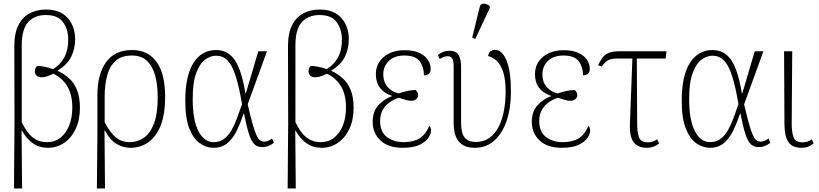

<svg xmlns="http://www.w3.org/2000/svg" viewBox="-20 -826 4631 1086"><path d="M59 240 62 -131 61 -565Q61 -639 84.5 -684.5Q108 -730 148.5 -751Q189 -772 241 -772Q320 -772 362.5 -724.5Q405 -677 405 -604Q405 -550 382.5 -504.5Q360 -459 307 -428V-425Q341 -409 369.5 -384Q398 -359 415 -318.5Q432 -278 432 -216Q432 -147 408 -96.5Q384 -46 343 -18Q302 10 251 10Q202 10 166 -15.5Q130 -41 104 -87H102L105 240ZM246 -22Q291 -22 323 -48Q355 -74 372 -118Q389 -162 389 -218Q389 -293 359.5 -340Q330 -387 281 -409Q268 -402 249.5 -395.5Q231 -389 218 -389Q200 -388 188.5 -397Q177 -406 177 -423Q177 -429 179.5 -437.5Q182 -446 190 -453Q203 -454 229 -449Q255 -444 280 -435Q320 -459 343 -500.5Q366 -542 366 -601Q366 -659 337 -700Q308 -741 239 -741Q176 -741 139.5 -701Q103 -661 103 -570V-135Q132 -75 165.5 -48.5Q199 -22 246 -22Z M528 240 531 -75V-290Q531 -406 580 -474.5Q629 -543 727 -543Q817 -543 865.5 -476Q914 -409 914 -279Q914 -177 887.5 -113Q861 -49 816.5 -19.5Q772 10 718 10Q676 10 638.5 -12.5Q601 -35 573 -88H571L574 240ZM715 -22Q758 -22 794 -47Q830 -72 851 -127.5Q872 -183 872 -276Q872 -346 857.5 -399Q843 -452 811 -482Q779 -512 726 -512Q668 -512 634.5 -482.5Q601 -453 586.5 -400Q572 -347 572 -278V-134Q603 -76 635 -49Q667 -22 715 -22Z M1188 10Q1147 10 1110.5 -15.5Q1074 -41 1051 -99Q1028 -157 1028 -256Q1028 -398 1074.5 -470.5Q1121 -543 1202 -543Q1270 -543 1308.5 -485.5Q1347 -428 1368 -299H1371L1441 -536H1490L1381 -236Q1397 -166 1409 -124Q1421 -82 1431 -60.5Q1441 -39 1451.5 -32Q1462 -25 1475 -25Q1486 -25 1497.5 -30Q1509 -35 1519 -42L1529 -18Q1516 -8 1499.5 -1Q1483 6 1464 6Q1436 6 1419 -10Q1402 -26 1388.5 -67Q1375 -108 1360 -184H1358Q1342 -135 1321 -90.5Q1300 -46 1268 -18Q1236 10 1188 10ZM1188 -22Q1224 -22 1249 -41.5Q1274 -61 1291.5 -93Q1309 -125 1322.5 -162.5Q1336 -200 1349 -237Q1332 -337 1312.5 -397.5Q1293 -458 1266.5 -484.5Q1240 -511 1202 -511Q1171 -511 1140.5 -489Q1110 -467 1090 -413.5Q1070 -360 1070 -265Q1070 -146 1102.5 -84Q1135 -22 1188 -22Z M1607 240 1610 -131 1609 -565Q1609 -639 1632.5 -684.5Q1656 -730 1696.5 -751Q1737 -772 1789 -772Q1868 -772 1910.5 -724.5Q1953 -677 1953 -604Q1953 -550 1930.5 -504.5Q1908 -459 1855 -428V-425Q1889 -409 1917.5 -384Q1946 -359 1963 -318.5Q1980 -278 1980 -216Q1980 -147 1956 -96.5Q1932 -46 1891 -18Q1850 10 1799 10Q1750 10 1714 -15.5Q1678 -41 1652 -87H1650L1653 240ZM1794 -22Q1839 -22 1871 -48Q1903 -74 1920 -118Q1937 -162 1937 -218Q1937 -293 1907.5 -340Q1878 -387 1829 -409Q1816 -402 1797.5 -395.5Q1779 -389 1766 -389Q1748 -388 1736.5 -397Q1725 -406 1725 -423Q1725 -429 1727.5 -437.5Q1730 -446 1738 -453Q1751 -454 1777 -449Q1803 -444 1828 -435Q1868 -459 1891 -500.5Q1914 -542 1914 -601Q1914 -659 1885 -700Q1856 -741 1787 -741Q1724 -741 1687.5 -701Q1651 -661 1651 -570V-135Q1680 -75 1713.5 -48.5Q1747 -22 1794 -22Z M2257 10Q2176 10 2132 -31.5Q2088 -73 2088 -137Q2088 -196 2121 -231.5Q2154 -267 2197 -282V-284Q2153 -298 2129.5 -329Q2106 -360 2106 -406Q2106 -467 2151.5 -504.5Q2197 -542 2269 -542Q2320 -542 2352.5 -526.5Q2385 -511 2400.5 -487Q2416 -463 2416 -437Q2416 -400 2378 -400Q2378 -446 2354 -479Q2330 -512 2267 -512Q2211 -512 2179.5 -481.5Q2148 -451 2148 -406Q2148 -360 2174 -332Q2200 -304 2236 -298Q2288 -316 2330 -317Q2336 -312 2340.5 -305.5Q2345 -299 2345 -288Q2345 -274 2334 -265Q2323 -256 2307 -256Q2290 -256 2274.5 -261Q2259 -266 2236 -273Q2210 -265 2186 -249Q2162 -233 2146 -206.5Q2130 -180 2130 -142Q2130 -80 2168.5 -51Q2207 -22 2263 -22Q2318 -22 2352.5 -43Q2387 -64 2409 -115Q2412 -111 2415 -104Q2418 -97 2418 -85Q2418 -70 2404 -47.5Q2390 -25 2354.5 -7.5Q2319 10 2257 10Z M2666 10Q2604 10 2575 -25.5Q2546 -61 2546 -131V-451Q2546 -482 2538 -495Q2530 -508 2512 -508Q2503 -508 2492 -504.5Q2481 -501 2467 -492L2457 -515Q2487 -539 2521 -539Q2561 -539 2574.5 -513.5Q2588 -488 2588 -451V-133Q2588 -71 2609 -47Q2630 -23 2671 -23Q2717 -23 2749.5 -47Q2782 -71 2802 -111.5Q2822 -152 2831 -203Q2840 -254 2840 -307Q2840 -377 2826 -419Q2812 -461 2789.5 -482Q2767 -503 2741 -509Q2743 -528 2754.5 -536Q2766 -544 2778 -544Q2821 -544 2845.5 -483Q2870 -422 2870 -309Q2870 -216 2846 -144Q2822 -72 2776 -31Q2730 10 2666 10ZM2668 -605 2651 -613 2693 -785Q2698 -807 2716.5 -805.5Q2735 -804 2750 -792V-780Z M3157 10Q3076 10 3032 -31.5Q2988 -73 2988 -137Q2988 -196 3021 -231.5Q3054 -267 3097 -282V-284Q3053 -298 3029.5 -329Q3006 -360 3006 -406Q3006 -467 3051.5 -504.5Q3097 -542 3169 -542Q3220 -542 3252.5 -526.5Q3285 -511 3300.5 -487Q3316 -463 3316 -437Q3316 -400 3278 -400Q3278 -446 3254 -479Q3230 -512 3167 -512Q3111 -512 3079.5 -481.5Q3048 -451 3048 -406Q3048 -360 3074 -332Q3100 -304 3136 -298Q3188 -316 3230 -317Q3236 -312 3240.5 -305.5Q3245 -299 3245 -288Q3245 -274 3234 -265Q3223 -256 3207 -256Q3190 -256 3174.5 -261Q3159 -266 3136 -273Q3110 -265 3086 -249Q3062 -233 3046 -206.5Q3030 -180 3030 -142Q3030 -80 3068.5 -51Q3107 -22 3163 -22Q3218 -22 3252.5 -43Q3287 -64 3309 -115Q3312 -111 3315 -104Q3318 -97 3318 -85Q3318 -70 3304 -47.5Q3290 -25 3254.5 -7.5Q3219 10 3157 10Z M3640 10Q3586 10 3563 -23Q3540 -56 3543 -126L3557 -495H3473Q3436 -495 3419 -485Q3402 -475 3384 -450L3363 -457Q3375 -482 3387.5 -499.5Q3400 -517 3422 -526.5Q3444 -536 3485 -536H3750L3745 -495H3582L3584 -124Q3584 -79 3594 -50Q3604 -21 3645 -21Q3658 -21 3670.5 -24.5Q3683 -28 3697 -38L3708 -15Q3679 10 3640 10Z M3996 10Q3955 10 3918.5 -15.5Q3882 -41 3859 -99Q3836 -157 3836 -256Q3836 -398 3882.5 -470.5Q3929 -543 4010 -543Q4078 -543 4116.5 -485.5Q4155 -428 4176 -299H4179L4249 -536H4298L4189 -236Q4205 -166 4217 -124Q4229 -82 4239 -60.5Q4249 -39 4259.5 -32Q4270 -25 4283 -25Q4294 -25 4305.5 -30Q4317 -35 4327 -42L4337 -18Q4324 -8 4307.5 -1Q4291 6 4272 6Q4244 6 4227 -10Q4210 -26 4196.5 -67Q4183 -108 4168 -184H4166Q4150 -135 4129 -90.5Q4108 -46 4076 -18Q4044 10 3996 10ZM3996 -22Q4032 -22 4057 -41.5Q4082 -61 4099.5 -93Q4117 -125 4130.5 -162.5Q4144 -200 4157 -237Q4140 -337 4120.5 -397.5Q4101 -458 4074.5 -484.5Q4048 -511 4010 -511Q3979 -511 3948.5 -489Q3918 -467 3898 -413.5Q3878 -360 3878 -265Q3878 -146 3910.5 -84Q3943 -22 3996 -22Z M4514 10Q4461 10 4439 -23Q4417 -56 4417 -126L4415 -536H4461L4458 -124Q4458 -79 4468.5 -50Q4479 -21 4519 -21Q4533 -21 4545.5 -24.5Q4558 -28 4572 -38L4582 -15Q4554 10 4514 10Z"/></svg>

Font: Noto Serif SemiCondensed ExtraLight
Style: Regular
Weight: 200
Width: 4
Designer: Monotype Design Team
Foundry: Monotype Imaging Inc.
Version: Version 2.014